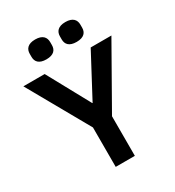

<svg xmlns="http://www.w3.org/2000/svg" viewBox="-212 -1032 1055 1156"><g transform="rotate(-30 316.0 -453.5)"><path d="M249 0V-274L10 -698H158L319 -403H321L478 -698H622L382 -275V0ZM212 -769C160 -769 141 -794 141 -827V-848C141 -881 160 -907 212 -907C264 -907 283 -881 283 -848V-827C283 -794 264 -769 212 -769ZM422 -769C370 -769 351 -794 351 -827V-848C351 -881 370 -907 422 -907C474 -907 493 -881 493 -848V-827C493 -794 474 -769 422 -769Z"/></g></svg>

Font: Plexus Sans SemiBold
Style: Regular
Weight: 600
Version: Version 2.001;PS 002.001;hotconv 1.0.70;makeotf.lib2.5.58329